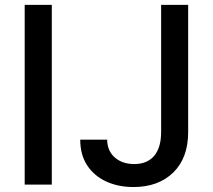

<svg xmlns="http://www.w3.org/2000/svg" viewBox="-20 -747 861 777"><path d="M189.6 -727.3V0H79.9V-727.3ZM632.1 -727.3H741.5V-211.6Q741.1 -106.9 680.8 -48.5Q620.4 9.9 520.2 9.9Q458.8 9.9 410 -12.4Q361.2 -34.8 332.9 -77.6Q304.7 -120.4 304.7 -181.8H413.7Q414.1 -136.7 444.4 -109.9Q474.8 -83.1 523.1 -83.1Q575.3 -83.1 603.5 -115.9Q631.7 -148.8 632.1 -211.6Z"/></svg>

Font: Inter UI Medium
Style: Regular
Weight: 500
Designer: Rasmus Andersson
Foundry: rsms
Version: 3.2;8d6f07862